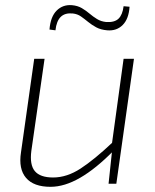

<svg xmlns="http://www.w3.org/2000/svg" viewBox="-20 -709 599 741"><path d="M152 -482 101 -127Q94 -73 114.5 -48.5Q135 -24 185 -24Q238 -24 291 -58.5Q344 -93 415 -160L418 -127Q350 -58 289.5 -23Q229 12 175 12Q110 12 80.5 -22.5Q51 -57 61 -121L112 -482ZM497 -482 429 0H399L413 -132L411 -147L457 -482ZM258 -689Q280 -687 296 -677.5Q312 -668 325.5 -656.5Q339 -645 354.5 -635.5Q370 -626 390 -624Q422 -622 437.5 -637Q453 -652 457 -685L480 -683Q477 -636 453.5 -612.5Q430 -589 394 -592Q369 -594 351.5 -603.5Q334 -613 320 -624.5Q306 -636 292.5 -645.5Q279 -655 261 -657Q231 -660 214.5 -644Q198 -628 194 -592L171 -595Q175 -645 199 -668.5Q223 -692 258 -689Z"/></svg>

Font: Exo 2 ExtraLight
Style: Italic
Weight: 250
Italic angle: -8°
Designer: Natanael Gama
Foundry: Natanael Gama
Version: Version 2.010